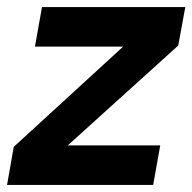

<svg xmlns="http://www.w3.org/2000/svg" viewBox="-31 -524 545 544"><path d="M-11 0 8 -108 318 -392H68L88 -504H494L474 -395L161 -112H423L403 0Z"/></svg>

Font: DM Sans
Style: Bold Italic
Weight: 700
Italic angle: -10°
Designer: Colophon Foundry, Jonny Pinhorn
Foundry: Colophon Foundry
Version: Version 4.004;gftools[0.9.30]